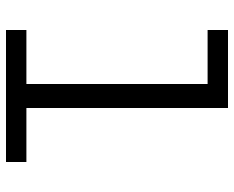

<svg xmlns="http://www.w3.org/2000/svg" viewBox="-90 -690 780 640"><g transform="rotate(90 300.0 -370.0)"><path d="M80 -68H260V-672H80V-740H340V-68H520V0H80Z"/></g></svg>

Font: IBM Plox Mono
Style: Regular
Weight: 400
Monospace: yes
Designer: Mike Abbink, Paul van der Laan, Pieter van Rosmalen
Foundry: Bold Monday
Version: Version 2.1